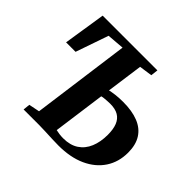

<svg xmlns="http://www.w3.org/2000/svg" viewBox="-172 -952 1167 1167"><g transform="rotate(45 411.0 -369.0)"><path d="M462.5 5.5Q439 5.5 408 4.2Q377 3 346.5 1.5Q316 0 293 0H158.5L163 -44.5L232.5 -58.5L318 -691L207 -682L134 -471H52.5L95 -743H565.5L560 -696L476 -684L443.5 -449Q460.5 -453 489.2 -456.8Q518 -460.5 554 -460.5Q631 -460.5 684.5 -439.2Q738 -418 765.8 -374.2Q793.5 -330.5 793.5 -263.5Q793.5 -183 753.5 -122.5Q713.5 -62 639.5 -28.2Q565.5 5.5 462.5 5.5ZM452.5 -46Q512 -46 551.2 -72Q590.5 -98 610 -144.8Q629.5 -191.5 629.5 -253Q629.5 -301 616.8 -333Q604 -365 577 -381Q550 -397 506 -397Q495 -397 481 -396Q467 -395 454.8 -393.8Q442.5 -392.5 435.5 -390L389.5 -53.5Q402.5 -50.5 419 -48.2Q435.5 -46 452.5 -46Z"/></g></svg>

Font: Merriweather 36pt ExtraBold
Style: Italic
Weight: 800
Italic angle: -7.8°
Version: Version 2.101